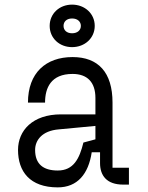

<svg xmlns="http://www.w3.org/2000/svg" viewBox="-20 -799 640 831"><path d="M538 -73H467V-355C467 -486 405 -552 294 -552C179 -552 101 -484 101 -355H175C175 -418 200 -479 294 -479C358 -479 393 -443 393 -375V-304H244C121 -304 58 -234 58 -150C58 -57 109 12 230 12C315 12 363 -46 377 -140H413V-93C413 -39 442 0 513 0H538ZM230 -61C167 -61 132 -89 132 -150C132 -192 162 -233 234 -239L393 -254V-196L341 -182C324 -112 298 -61 230 -61ZM195 -687C195 -634 237 -595 292 -595C347 -595 390 -634 390 -687C390 -740 347 -779 292 -779C237 -779 195 -740 195 -687ZM255 -687C255 -705 268 -719 292 -719C316 -719 330 -705 330 -687C330 -669 316 -655 292 -655C268 -655 255 -669 255 -687Z"/></svg>

Font: Fliege Mono Light
Style: Regular
Weight: 300
Version: Version 0.020;Glyphs 3.3 (3306)